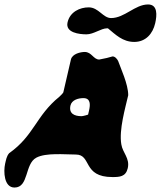

<svg xmlns="http://www.w3.org/2000/svg" viewBox="-20 -807 721 861"><path d="M464 -680C498 -652 530 -619 582 -619C633 -619 665 -655 676 -703C684 -738 688 -787 644 -787C585 -787 539 -726 478 -726C442 -726 422 -774 378 -774C338 -774 294 -754 283 -707C272 -660 336 -653 368 -653C400 -653 433 -680 460 -680ZM296 -334C302 -359 331 -367 354 -367C386 -367 386 -339 379 -310C378 -307 376 -296 375 -293C372 -292 356 -287 353 -287C352 -287 348 -286 346 -286C313 -286 288 -298 296 -334ZM3 -73C-5 -37 -2 34 45 34C110 34 90 -72 143 -100C186 -123 271 -114 320 -114C392 -114 349 -13 484 -13C516 -13 544 -14 553 -53C563 -98 530 -121 524 -160C513 -225 542 -323 555 -380C555 -430 521 -501 510 -533C506 -542 496 -554 485 -554C484 -554 482 -553 481 -553C479 -553 461 -547 459 -547C451 -545 427 -540 425 -540C399 -540 391 -574 360 -574C342 -574 304 -566 298 -540L264 -393C264 -391 251 -377 246 -373C141 -288 133 -199 21 -120C9 -106 7 -89 3 -73Z"/></svg>

Font: Charger
Style: OversprayIt
Weight: 400
Designer: Jasper
Foundry: Cannot Into Space Fonts
Version: Version 0.980